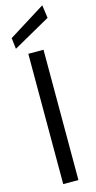

<svg xmlns="http://www.w3.org/2000/svg" viewBox="-144 -988 511 1025"><g transform="rotate(-15 111.5 -475.5)"><path d="M69 0V-720H153V0ZM12 -763 5 -824 208 -951 218 -879Z"/></g></svg>

Font: DM Sans 16pt
Style: Regular
Weight: 400
Version: Version 4.004;gftools[0.9.30]